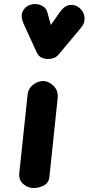

<svg xmlns="http://www.w3.org/2000/svg" viewBox="-20 -951 448 971"><path d="M150.5 0Q120 0 97 -20.8Q74 -41.5 77.5 -75.5L119.5 -471Q122 -502 146 -521.5Q170 -541 197.5 -541Q227 -541 251.2 -516.5Q275.5 -492 271.5 -454L230 -57Q227 -26 201.5 -13Q176 0 150.5 0ZM225 -652.5Q208 -652.5 191.8 -659Q175.5 -665.5 166 -685.5L100 -829.5Q82.5 -868 94.8 -893.5Q107 -919 134 -927Q161 -935.5 187.2 -924.5Q213.5 -913.5 220 -887L237 -824.5L282.5 -889.5Q307 -923.5 334.8 -926Q362.5 -928.5 384 -909.5Q405 -890 407.5 -862.8Q410 -835.5 392.5 -814L277.5 -676.5Q266.5 -663.5 252.8 -658Q239 -652.5 225 -652.5Z"/></svg>

Font: Edu NSW ACT Cursive
Style: Regular
Weight: 400
Designer: Tina and Corey Anderson, Eben Sorkin, Mirko Velimirovic
Foundry: Sorkin Type Co.
Version: Version 2.000